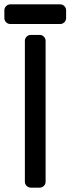

<svg xmlns="http://www.w3.org/2000/svg" viewBox="-28 -860 323 880"><path d="M86 -27V-673Q86 -684 94 -692Q102 -700 113 -700H154Q165 -700 173 -692Q181 -684 181 -673V-27Q181 -16 173 -8Q165 0 154 0H113Q102 0 94 -8Q86 -16 86 -27ZM-8 -777V-813Q-8 -824 0 -832Q8 -840 19 -840H248Q259 -840 267 -832Q275 -824 275 -813V-777Q275 -766 267 -758Q259 -750 248 -750H19Q8 -750 0 -758Q-8 -766 -8 -777Z"/></svg>

Font: Rubik
Style: Regular
Weight: 400
Designer: Hubert & Fischer
Foundry: Hubert & Fischer
Version: Version 1.100